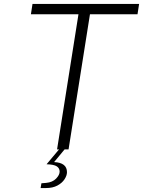

<svg xmlns="http://www.w3.org/2000/svg" viewBox="-20 -754 722 969"><path d="M682 -734 674 -682H434L326 0H306L253 64Q318 67 318 115Q318 132 305.5 151Q293 170 269.5 182.5Q246 195 213 195H185L189 171L213 169Q245 166 263 147.5Q281 129 281 112Q281 95 266.5 85.5Q252 76 215 75L278 0H268L376 -682H136L144 -734Z"/></svg>

Font: Exo Light
Style: Italic
Weight: 300
Italic angle: -9°
Designer: Natanael Gama
Foundry: Natanael Gama
Version: Version 1.500; ttfautohint (v1.6)